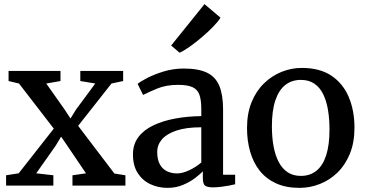

<svg xmlns="http://www.w3.org/2000/svg" viewBox="-20 -899 1769 930"><path d="M70.5 -59.5 240.5 -276 72 -494.5 21.5 -506.5V-555.5H273V-506.5L204 -494.5L293 -368.5L321.5 -325L348 -368L441.5 -494.5L369 -506.5V-555.5H576.5V-506.5L520 -494.5L358.5 -289.5L534 -58.5L587.5 -50V0H331V-50L396.5 -59.5L306.5 -192.5L276 -237L249.5 -193L155.5 -59.5L238.5 -50V0H9.5V-50Z M791.5 11Q746.5 11 708.5 -6.8Q670.5 -24.5 647.2 -60.5Q624 -96.5 624 -151Q624 -201 651 -236Q678 -271 724.8 -292.8Q771.5 -314.5 831 -325.2Q890.5 -336 955 -336.5V-371Q955 -415 945.8 -440.5Q936.5 -466 912 -477Q887.5 -488 842.5 -488Q784.5 -488 740.8 -469.8Q697 -451.5 673 -439L646.5 -493Q657 -502 690.2 -519.8Q723.5 -537.5 770.8 -552.2Q818 -567 870.5 -567Q941.5 -567 983 -546.8Q1024.5 -526.5 1042.5 -482.8Q1060.5 -439 1060.5 -369.5V-52.5H1119V-6.5Q1108 -3.5 1089.2 0Q1070.5 3.5 1049.8 6Q1029 8.5 1012 8.5Q984.5 8.5 973.5 0.5Q962.5 -7.5 962.5 -37.5V-69Q950 -56 925.8 -37.2Q901.5 -18.5 867.2 -3.8Q833 11 791.5 11ZM838 -59Q864 -59 897 -74.5Q930 -90 955 -112V-282.5Q882 -282.5 834.5 -266.5Q787 -250.5 764.2 -223.8Q741.5 -197 741.5 -163Q741.5 -126.5 754 -103.5Q766.5 -80.5 788.2 -69.8Q810 -59 838 -59ZM849.5 -644 809 -678.5 970.5 -879 1048 -813.5Q1037.5 -795.5 1013 -770.2Q988.5 -745 958 -719Q927.5 -693 898.8 -672.8Q870 -652.5 850.5 -644Z M1176.5 -279Q1176.5 -349.5 1198.5 -403.8Q1220.5 -458 1258.5 -495Q1296.5 -532 1344 -551Q1391.5 -570 1442 -570Q1529.5 -570 1585.8 -532Q1642 -494 1669.5 -428.5Q1697 -363 1697 -280Q1697 -209 1674.8 -154.5Q1652.5 -100 1614.8 -63.2Q1577 -26.5 1529.2 -7.8Q1481.5 11 1431 11Q1365.5 11 1317.5 -10.8Q1269.5 -32.5 1238.2 -71.8Q1207 -111 1191.8 -164Q1176.5 -217 1176.5 -279ZM1437.5 -47Q1481.5 -47 1512.5 -71.8Q1543.5 -96.5 1559.8 -146.5Q1576 -196.5 1576 -272Q1576 -324 1568.5 -367.8Q1561 -411.5 1544.8 -444Q1528.5 -476.5 1502 -494.2Q1475.5 -512 1437.5 -512Q1393 -512 1361.8 -487.2Q1330.5 -462.5 1313.8 -412.8Q1297 -363 1297 -287Q1297 -234.5 1305 -190.8Q1313 -147 1329.8 -114.8Q1346.5 -82.5 1373 -64.8Q1399.5 -47 1437.5 -47Z"/></svg>

Font: Merriweather Light 18pt Medium
Style: Regular
Weight: 500
Version: Version 2.100